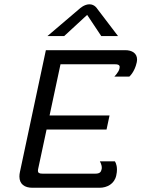

<svg xmlns="http://www.w3.org/2000/svg" viewBox="-20 -887 668 907"><path d="M391.7 -816.7 458.3 -716.7H537.5L439.2 -845.8C439.2 -845.8 427.5 -866.7 402.5 -866.7C377.5 -866.7 355.8 -845.8 355.8 -845.8L204.2 -716.7H283.3ZM133.3 0H450C485.8 0 520.8 -18.3 529.2 -58.3C531.7 -69.2 532.5 -78.3 532.5 -85.8C532.5 -112.5 522.5 -125 522.5 -125H451.7C451.7 -125 460.8 -110 460.8 -95C460.8 -92.5 460.8 -90 460 -87.5C457.5 -75 451.7 -66.7 430.8 -66.7H180.8C165.8 -66.7 159.2 -70 159.2 -80.8C159.2 -84.2 160 -87.5 160.8 -91.7L200 -275H483.3L497.5 -341.7H214.2L265.8 -583.3H524.2C545 -583.3 547.5 -575 544.2 -562.5C540.8 -545.8 520 -525 520 -525H590.8C590.8 -525 615.8 -545.8 625.8 -591.7C626.7 -596.7 627.5 -601.7 627.5 -605.8C627.5 -635.8 603.3 -650 571.7 -650H196.7L74.2 -75C72.5 -67.5 71.7 -60 71.7 -53.3C71.7 -16.7 96.7 0 133.3 0Z"/></svg>

Font: BoonHome
Style: Book Oblique
Weight: 400
Italic angle: -12°
Designer: Sungsit Sawaiwan
Foundry: Sungsit Sawaiwan
Version: Version 0.2